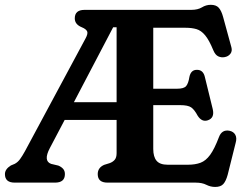

<svg xmlns="http://www.w3.org/2000/svg" viewBox="-23 -740 1008 778"><path d="M449.5 -119.5V-254H239L179 -140Q151.5 -88 184 -76L213.5 -69Q225.5 -64 232.8 -55.8Q240 -47.5 240 -34.5Q240 0 200 0H36.5Q-3 0 -3 -34.5Q-3 -54.5 21 -69.5L36.5 -76Q49 -82.5 58.2 -95.2Q67.5 -108 78 -127L323.5 -584Q334.5 -604 330 -613.2Q325.5 -622.5 308.5 -629.5Q280 -641 280 -665.5Q280 -700 319.5 -700H751.5Q778.5 -700 795.2 -710.2Q812 -720.5 831 -720.5Q852.5 -720.5 863.2 -708.8Q874 -697 881 -671.5L914.5 -549Q919 -533 910.5 -522Q902 -511 887 -508.5Q874 -506 861.8 -511.5Q849.5 -517 841.5 -536Q824.5 -577.5 808.2 -597Q792 -616.5 773 -622Q754 -627.5 729 -627.5H598V-380.5H695Q722.5 -380.5 731.5 -391.5Q740.5 -402.5 744.5 -428.5Q750.5 -456.5 773.5 -457Q800 -458 807 -428.5L839 -298Q847.5 -262 819 -252.5Q795 -244.5 778 -271Q765 -295.5 751.8 -304.8Q738.5 -314 707 -314H598V-136.5Q598 -104.5 611.5 -88.5Q625 -72.5 656.5 -72.5H738.5Q768 -72.5 789.5 -80.5Q811 -88.5 828.5 -112.5Q846 -136.5 864 -184Q876 -216.5 907.5 -210Q923.5 -206.5 930.5 -193.8Q937.5 -181 932 -161.5L899.5 -31.5Q892.5 -6 881.8 5.8Q871 17.5 849 17.5Q830 17.5 813 8.8Q796 0 769.5 0H412.5Q373 0 373 -34.5Q373 -60.5 399 -72L421.5 -79Q434 -83.5 441.8 -92.5Q449.5 -101.5 449.5 -119.5ZM435.5 -629.5 276.5 -326H449.5V-629.5Z"/></svg>

Font: Fraunces 72pt S100 SemiBold
Style: Regular
Weight: 600
Version: Version 1.000; ttfautohint (v1.8.3)